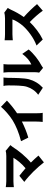

<svg xmlns="http://www.w3.org/2000/svg" viewBox="1528 -2394 943 4040"><g transform="rotate(-90 2000.0 -374.5)"><path d="M407 -146C473 -79 559 18 603 77L746 -37C707 -83 653 -143 599 -197C727 -305 856 -463 927 -580C936 -594 950 -609 966 -628L846 -727C821 -719 781 -714 736 -714C625 -714 275 -714 205 -714C171 -714 108 -720 82 -725V-555C104 -558 164 -564 205 -564C292 -564 613 -564 700 -564C655 -487 574 -387 479 -309C420 -361 362 -407 320 -439L192 -335C255 -290 349 -204 407 -146Z M1049 -404 1124 -251C1240 -284 1361 -335 1462 -386V-93C1462 -45 1458 25 1454 52H1646C1638 24 1636 -45 1636 -93V-487C1731 -550 1828 -628 1903 -701L1772 -826C1709 -750 1587 -642 1486 -580C1374 -512 1231 -450 1049 -404Z M2491 -23 2592 60C2603 52 2616 40 2640 27C2751 -30 2897 -141 2978 -244L2885 -378C2823 -290 2738 -218 2663 -187C2663 -265 2663 -589 2663 -679C2663 -728 2671 -773 2671 -773H2491C2491 -773 2500 -729 2500 -680C2500 -589 2500 -163 2500 -106C2500 -75 2496 -44 2491 -23ZM2025 -43 2173 55C2260 -24 2321 -123 2352 -239C2378 -340 2381 -549 2381 -672C2381 -720 2389 -773 2389 -773H2211C2218 -746 2222 -717 2222 -670C2222 -545 2221 -361 2193 -279C2167 -200 2116 -106 2025 -43Z M3853 -683 3754 -756C3731 -748 3684 -741 3634 -741C3586 -741 3360 -741 3300 -741C3271 -741 3207 -744 3172 -749V-577C3200 -579 3255 -585 3300 -585C3348 -585 3566 -585 3611 -585C3590 -521 3536 -433 3471 -359C3382 -260 3224 -137 3062 -78L3188 53C3319 -10 3450 -111 3555 -220C3645 -133 3730 -37 3794 54L3933 -67C3878 -135 3758 -262 3661 -346C3726 -436 3779 -536 3812 -610C3823 -635 3844 -670 3853 -683Z"/></g></svg>

Font: Noto Sans TC Black
Style: Regular
Weight: 900
Designer: Ryoko NISHIZUKA 西塚涼子 (kana, bopomofo & ideographs); Paul D. Hunt (Latin, Greek & Cyrillic); Sandoll Communications 산돌커뮤니
Foundry: Adobe
Version: Version 2.004;hotconv 1.0.118;makeotfexe 2.5.65603